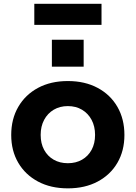

<svg xmlns="http://www.w3.org/2000/svg" viewBox="-20 -996 726 1027"><path d="M343 11.5Q251.5 11.5 183.5 -24.8Q115.5 -61 77.8 -125.2Q40 -189.5 40 -274Q40 -359.5 77.8 -424.5Q115.5 -489.5 183.5 -526Q251.5 -562.5 343 -562.5Q434 -562.5 502.2 -526Q570.5 -489.5 608 -424.5Q645.5 -359.5 645.5 -274Q645.5 -189.5 608 -125.2Q570.5 -61 502.5 -24.8Q434.5 11.5 343 11.5ZM343 -123Q386 -123 418.8 -141.8Q451.5 -160.5 470 -194.5Q488.5 -228.5 488.5 -274.5Q488.5 -320 470 -354.8Q451.5 -389.5 418.8 -409Q386 -428.5 343 -428.5Q300 -428.5 267.2 -409Q234.5 -389.5 216 -354.8Q197.5 -320 197.5 -274.5Q197.5 -228.5 216 -194.5Q234.5 -160.5 267.2 -141.8Q300 -123 343 -123ZM257.5 -783.5H427.5V-639.5H257.5ZM523 -975.5V-863H163.5V-975.5Z"/></svg>

Font: Hepta Slab ExtraLight
Style: Bold
Weight: 700
Version: Version 1.102